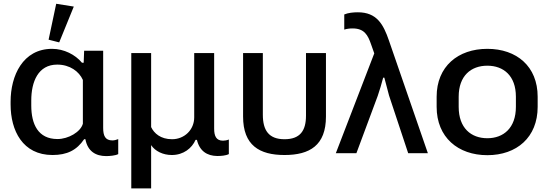

<svg xmlns="http://www.w3.org/2000/svg" viewBox="-20 -825 2951 1034"><path d="M262.7 9.8C341.3 9.8 393.1 -16.1 433.1 -75.2H439.9C452.1 -9.8 496.1 15.6 551.8 15.6C569.3 15.6 601.6 13.2 616.7 4.9V-75.7C606 -71.8 595.7 -68.8 585.4 -68.8C546.4 -68.8 535.6 -94.2 535.6 -136.2V-551.8H433.1L430.7 -487.3H421.4C385.3 -530.8 324.2 -562 260.7 -562C102.5 -562 37.1 -417 37.1 -277.8V-262.2C37.1 -121.6 102.1 9.8 262.7 9.8ZM298.8 -596.7 377.4 -789.6 282.7 -804.7 241.7 -611.3ZM289.6 -76.2C185.1 -76.2 148.4 -156.2 148.4 -256.8V-284.2C148.4 -384.3 185.1 -477.1 288.1 -477.1C356.4 -477.1 406.2 -439.9 426.3 -394.5V-158.7C414.1 -114.3 348.1 -76.2 289.6 -76.2Z M687 189.5H793.9V-43.5C815.4 -10.7 857.9 9.8 905.3 9.8C968.3 9.8 1013.7 -26.9 1033.2 -71.8H1040.5C1054.7 -11.7 1095.2 14.6 1149.9 15.1C1168.9 15.1 1194.8 13.7 1212.4 4.9V-73.7C1201.7 -69.3 1190.9 -67.4 1181.2 -67.4C1144 -67.4 1133.3 -92.8 1133.3 -132.3V-539.1H1025.9V-192.9C1025.9 -126 973.1 -75.2 906.7 -75.2C844.7 -75.2 809.6 -107.4 793.9 -140.6V-539.1H687Z M1512.2 9.8C1647.9 9.8 1735.4 -42 1735.4 -197.3V-539.1H1627.9V-202.1C1627.9 -121.1 1596.2 -75.2 1512.2 -75.2C1426.8 -75.2 1395.5 -124 1395.5 -207V-539.1H1289.1V-197.3C1289.1 -42.5 1377 9.8 1512.2 9.8Z M1788.6 0H1899.4L2014.2 -308.6C2024.9 -339.4 2035.2 -375 2043.5 -406.7H2049.8C2057.6 -376 2066.9 -340.3 2075.2 -310.5L2178.2 0H2284.2L2074.7 -606.4C2044.4 -694.8 2008.8 -758.8 1907.2 -758.8C1883.3 -758.8 1855.5 -756.3 1834 -747.1V-665.5C1846.7 -669.9 1862.8 -671.9 1878.9 -671.9C1942.4 -671.9 1961.4 -635.7 1978.5 -585.9L1995.6 -537.6Z M2604.5 10.7C2762.7 10.7 2875.5 -85.4 2875.5 -249.5V-304.2C2875.5 -467.3 2762.7 -562 2604.5 -562C2446.8 -562 2331.5 -467.3 2331.5 -304.2V-249.5C2331.5 -85.4 2446.8 10.7 2604.5 10.7ZM2604.5 -80.6C2516.6 -80.6 2450.2 -135.7 2450.2 -249.5V-304.2C2450.2 -417 2516.6 -471.2 2604.5 -471.2C2691.9 -471.2 2758.3 -417 2758.3 -304.2V-249.5C2758.3 -136.2 2691.9 -80.6 2604.5 -80.6Z"/></svg>

Font: Winston Medium
Style: Regular
Weight: 500
Designer: Vernon Adams, Kim Jin-seong, David Berlow, Cristiano Sobral
Foundry: The Winston Project Authors
Version: Version 3.004